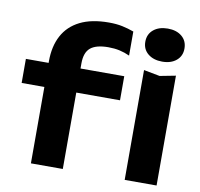

<svg xmlns="http://www.w3.org/2000/svg" viewBox="-87 -899 1032 990"><g transform="rotate(10 429.5 -403.5)"><path d="M428 -659Q364 -659 334.5 -634.5Q305 -610 305 -553V0H138V-535Q138 -613 168 -669Q198 -725 258 -755Q318 -785 409 -785Q448 -785 479 -778.5Q510 -772 540 -761V-635Q514 -647 487 -653Q460 -659 428 -659ZM19 -400V-526H534V-400ZM629 -575 713 -559 796 -575V0H629ZM713 -634Q667 -634 638.5 -657.5Q610 -681 610 -720Q610 -760 638.5 -783.5Q667 -807 713 -807Q759 -807 787 -783.5Q815 -760 815 -720Q815 -681 787 -657.5Q759 -634 713 -634Z"/></g></svg>

Font: Unbounded Medium
Style: Regular
Weight: 500
Designer: Luke Prowse, Jean-Baptiste Morizot, Fátima Lázaro, Florian Runge
Foundry: NaN
Version: Version 1.700